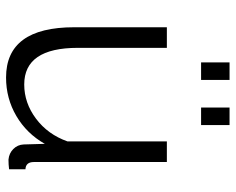

<svg xmlns="http://www.w3.org/2000/svg" viewBox="-92 -676 778 634"><g transform="rotate(90 297.0 -359.0)"><path d="M186 -634V-728H244V-634ZM335 -634V-728H393V-634ZM70 -215V-521H138V-227Q138 -50 259 -50Q320 -50 372 -89Q424 -128 447 -193V-521H515V-82Q515 -55 539 -54V0Q523 2 507 2Q486 0 472 -14Q458 -28 457 -48L455 -118Q421 -58 363 -24Q305 10 236 10Q70 10 70 -215Z"/></g></svg>

Font: Raleway-v4020
Style: Regular
Weight: 400
Designer: Matt McInerney, Pablo Impallari, Rodrigo Fuenzalida
Foundry: Matt McInerney, Pablo Impallari, Rodrigo Fuenzalida
Version: Version 4.020;PS 004.020;hotconv 1.0.88;makeotf.lib2.5.64775